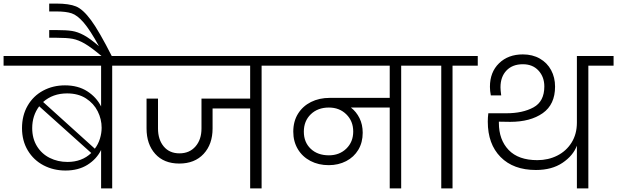

<svg xmlns="http://www.w3.org/2000/svg" viewBox="-49 -1053 3449 1073"><path d="M718 -740V-686H578V0H516V-215Q491 -164 440 -132Q389 -100 317 -100Q250 -100 194.5 -129Q139 -158 106.5 -212Q74 -266 74 -337Q74 -408 105.5 -462.5Q137 -517 192 -546.5Q247 -576 314 -576Q387 -576 438.5 -543Q490 -510 516 -458V-686H-29V-740ZM326 -531Q246 -531 192 -483L481 -222Q500 -247 509.5 -278Q519 -309 519 -339Q519 -387 497 -431Q475 -475 431.5 -503Q388 -531 326 -531ZM131 -337Q131 -279 157.5 -236Q184 -193 229 -170.5Q274 -148 328 -148Q409 -148 461 -198L170 -459Q131 -407 131 -337Z M266 -1033Q337 -1033 376 -1017Q415 -1001 460 -940Q505 -879 577 -737H522Q461 -788 425 -809Q389 -830 357 -836Q325 -842 266 -842H226V-885H265Q322 -885 353.5 -880Q385 -875 419.5 -856.5Q454 -838 504 -795Q454 -886 418.5 -927Q383 -968 351.5 -978.5Q320 -989 267 -989H226V-1033Z M1553 -686H1413V0H1349V-447H1139V-335Q1139 -247 1089 -193Q1039 -139 953 -139Q867 -139 818.5 -193Q770 -247 770 -335V-502H834V-335Q834 -273 866 -234.5Q898 -196 954 -196Q1010 -196 1043.5 -234.5Q1077 -273 1077 -335V-502H1349V-686H660V-740H1553Z M2334 -686H2193V0H2129V-452H1912Q1942 -429 1960 -393Q1978 -357 1978 -311Q1978 -257 1953.5 -216Q1929 -175 1885.5 -152.5Q1842 -130 1788 -130Q1731 -130 1686 -153.5Q1641 -177 1615.5 -219.5Q1590 -262 1590 -317Q1590 -375 1616.5 -417.5Q1643 -460 1689 -483Q1735 -506 1794 -506H2129V-686H1495V-740H2334ZM1789 -185Q1848 -185 1886.5 -222.5Q1925 -260 1925 -318Q1925 -376 1886.5 -414Q1848 -452 1789 -452Q1727 -452 1688 -414.5Q1649 -377 1649 -317Q1649 -258 1687.5 -221.5Q1726 -185 1789 -185Z M2417 0V-686H2276V-740H2621V-686H2480V0Z M3380 -740V-686H3239V0H3175V-239Q3154 -183 3094.5 -143Q3035 -103 2946 -103Q2820 -103 2748.5 -175.5Q2677 -248 2677 -373Q2677 -396 2680 -420H2781Q2872 -420 2932.5 -453Q2993 -486 2993 -570Q2993 -623 2960.5 -658.5Q2928 -694 2873 -694Q2815 -694 2781.5 -659Q2748 -624 2748 -565Q2748 -550 2752 -520H2694Q2689 -545 2689 -568Q2689 -650 2740 -699.5Q2791 -749 2873 -749Q2927 -749 2968 -725.5Q3009 -702 3031 -661Q3053 -620 3053 -569Q3053 -469 2984 -420.5Q2915 -372 2802 -372Q2755 -372 2739 -373Q2739 -370 2739 -366Q2739 -272 2793.5 -215Q2848 -158 2954 -158Q3015 -158 3065.5 -183.5Q3116 -209 3145.5 -256.5Q3175 -304 3175 -368V-740Z"/></svg>

Font: Fz Poppins Light
Style: Regular
Weight: 300
Designer: Ninad Kale (Devanagari), Jonny Pinhorn (Latin)
Foundry: Indian Type Foundry
Version: Vit hóa bi Vntype.Com & FontZin.Com